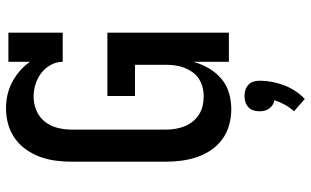

<svg xmlns="http://www.w3.org/2000/svg" viewBox="-218 -565 1036 640"><g transform="rotate(-90 300.0 -245.0)"><path d="M256 8Q230 8 204 1Q178 -6 156.5 -21.5Q135 -37 120 -59Q105 -81 96.5 -106Q88 -131 84.5 -157.5Q81 -184 81 -210V-525Q81 -551 84.5 -577.5Q88 -604 97 -629Q106 -654 121.5 -676Q137 -698 159 -713.5Q181 -729 206.5 -736Q232 -743 259 -743Q282 -743 304 -738Q326 -733 346 -722.5Q366 -712 383.5 -697Q401 -682 414 -663V-735H511V-554H414Q414 -575 403.5 -594Q393 -613 376.5 -625.5Q360 -638 339.5 -644.5Q319 -651 298 -651Q274 -651 251.5 -641.5Q229 -632 214.5 -613.5Q200 -595 194 -572Q188 -549 188 -525V-210Q188 -194 190.5 -178.5Q193 -163 199 -148Q205 -133 215 -120.5Q225 -108 238.5 -99.5Q252 -91 267.5 -87.5Q283 -84 299 -84Q315 -84 330 -88Q345 -92 358 -100.5Q371 -109 380 -122Q389 -135 394.5 -149.5Q400 -164 402 -179.5Q404 -195 404 -210V-313H300V-405H511V0H414V-119Q407 -92 393 -68Q379 -44 358.5 -26Q338 -8 311 0Q284 8 256 8ZM290 253 249 217Q262 203 271 186.5Q280 170 286 152Q277 150 270 145.5Q263 141 258 134Q253 127 251 119Q249 111 249 103Q249 92 252 82Q255 72 262.5 65Q270 58 280 55Q290 52 300 52Q310 52 320 55Q330 58 337.5 65Q345 72 348 82Q351 92 351 103Q351 123 347 144Q343 165 335.5 184.5Q328 204 316.5 221.5Q305 239 290 253Z"/></g></svg>

Font: Iosevka Etoile Semibold
Style: Regular
Weight: 600
Designer: Belleve Invis
Foundry: Belleve Invis
Version: Version 22.1.2; ttfautohint (v1.8.4)